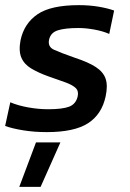

<svg xmlns="http://www.w3.org/2000/svg" viewBox="-20 -504 505 747"><path d="M162 10Q113 10 70 3Q27 -4 0 -14L20 -106Q51 -93 90.5 -86Q130 -79 167 -79Q223 -79 249 -89Q275 -99 282 -128Q287 -149 275 -161Q263 -173 236 -183Q209 -193 168 -207Q129 -221 101.5 -237.5Q74 -254 63 -280Q52 -306 60 -348Q74 -413 126 -448.5Q178 -484 287 -484Q328 -484 363.5 -478Q399 -472 424 -463L405 -372Q380 -383 347 -389Q314 -395 285 -395Q233 -395 205 -386Q177 -377 171 -350Q165 -322 190 -310.5Q215 -299 272 -279Q324 -262 353 -243Q382 -224 391 -197.5Q400 -171 391 -129Q376 -59 322.5 -24.5Q269 10 162 10ZM55 223 120 50H215L138 223Z"/></svg>

Font: Kanit
Style: Italic
Weight: 400
Italic angle: -12°
Designer: Katatrad Team
Foundry: CadsonDemak
Version: Version 2.000; ttfautohint (v1.8.3)